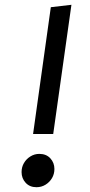

<svg xmlns="http://www.w3.org/2000/svg" viewBox="-20 -769 375 801"><path d="M192 -739 278 -749 202 -210H118ZM132 12Q104 12 87 -6.5Q70 -25 70 -51Q70 -72 80 -89Q90 -106 107 -116.5Q124 -127 144 -127Q173 -127 190 -108.5Q207 -90 207 -64Q207 -43 197 -26Q187 -9 170 1.5Q153 12 132 12Z"/></svg>

Font: Fira Sans Variable
Style: Italic
Weight: 397
Italic angle: -8°
Designer: Carrois Corporate & Edenspiekermann AG
Foundry: Carrois Corporate GbR & Edenspiekermann AG
Version: Version 4.202